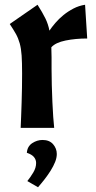

<svg xmlns="http://www.w3.org/2000/svg" viewBox="-20 -538 403 808"><path d="M138 -518Q159 -485 171 -460.5Q183 -436 188 -409Q198 -424 213 -441.5Q228 -459 247 -474.5Q266 -490 289 -502Q312 -514 338 -518L347 -376Q298 -376 256 -367.5Q214 -359 196 -339Q197 -320 197 -297.5Q197 -275 197 -247Q197 -215 198 -178.5Q199 -142 200.5 -108.5Q202 -75 204 -46Q206 -17 208 0H67Q68 -21 69 -49Q70 -77 71 -107Q72 -137 72.5 -168.5Q73 -200 73 -229Q73 -275 71 -304.5Q69 -334 63 -355.5Q57 -377 47 -395Q37 -413 21 -437ZM93 105Q95 78 115.5 64.5Q136 51 159 51Q188 51 203.5 69Q219 87 219 110Q219 126 212 143.5Q205 161 193.5 179.5Q182 198 168 216Q154 234 140 250L95 224Q108 208 120 188Q132 168 132 148Q132 134 123 123Q114 112 93 105Z"/></svg>

Font: Cantora One
Style: Regular
Weight: 400
Designer: Pablo Impallari, Rodrigo Fuenzalida
Foundry: Pablo Impallari
Version: Version 1.002; ttfautohint (v0.8) -G 200 -r 50